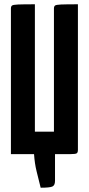

<svg xmlns="http://www.w3.org/2000/svg" viewBox="-20 -720 415 897"><path d="M170 157Q160 117 151 80.5Q142 44 139 0H31V-680Q31 -690 36 -694Q41 -698 64.5 -699Q88 -700 143 -700V-105H232V-680Q232 -690 237 -694Q242 -698 265.5 -699Q289 -700 344 -700V-20Q344 -7 338 -3.5Q332 0 309 0H237V125Q237 146 224.5 151.5Q212 157 170 157Z"/></svg>

Font: Yanone Kaffeesatz ExtraLight
Style: Regular
Weight: 200
Designer: Yanone (Cyrillic: Daniel Pouzeot, Huerta Tipografica, and Cyreal)
Foundry: Yanone
Version: Version 2.003